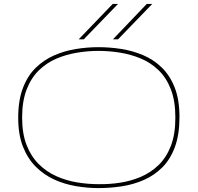

<svg xmlns="http://www.w3.org/2000/svg" viewBox="-20 -951 1010 981"><path d="M483 10Q426 10 367.5 0Q309 -10 256.5 -34Q204 -58 162.5 -99.5Q121 -141 97 -202.5Q73 -264 73 -350Q73 -438 97 -501Q121 -564 162.5 -604.5Q204 -645 256.5 -668Q309 -691 367.5 -700.5Q426 -710 483 -710Q540 -710 598.5 -701Q657 -692 710.5 -669.5Q764 -647 806 -606.5Q848 -566 872.5 -504Q897 -442 897 -353Q897 -263 873.5 -199.5Q850 -136 808.5 -95Q767 -54 714 -31Q661 -8 602 1Q543 10 483 10ZM483 -10Q538 -9 593.5 -17.5Q649 -26 699.5 -47.5Q750 -69 790 -107.5Q830 -146 853 -205.5Q876 -265 876 -350Q876 -435 853 -494.5Q830 -554 790 -592.5Q750 -631 699.5 -652Q649 -673 593.5 -682Q538 -691 483 -691Q430 -691 374.5 -682Q319 -673 268.5 -651.5Q218 -630 178.5 -591.5Q139 -553 116 -493.5Q93 -434 93 -350Q93 -268 116 -209.5Q139 -151 178.5 -112Q218 -73 268.5 -50.5Q319 -28 374.5 -19Q430 -10 483 -10ZM557 -750 730 -931H758L583 -750ZM382 -750 556 -931H583L408 -750Z"/></svg>

Font: Georama Extended Thin
Style: Regular
Weight: 100
Width: 7
Designer: Jean-Baptiste Levee
Foundry: Production Type
Version: Version 1.000